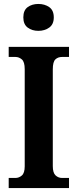

<svg xmlns="http://www.w3.org/2000/svg" viewBox="-20 -951 392 971"><path d="M24 0V-51H58Q76 -51 90.5 -63.5Q105 -76 105 -110V-601Q105 -638 90.5 -650.5Q76 -663 58 -663H24V-714H329V-663H294Q273 -663 260 -650.5Q247 -638 247 -600V-111Q247 -77 261 -64Q275 -51 294 -51H329V0ZM174 -795Q142 -795 120 -811.5Q98 -828 98 -863Q98 -899 120 -915Q142 -931 174 -931Q206 -931 229 -915Q252 -899 252 -863Q252 -828 229 -811.5Q206 -795 174 -795Z"/></svg>

Font: Noto Serif Khmer Condensed
Style: Bold
Weight: 700
Width: 3
Designer: Danh Hong and the Monotype Design Team
Foundry: Monotype Imaging Inc.
Version: Version 2.004; ttfautohint (v1.8.4.7-5d5b)